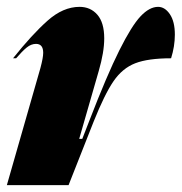

<svg xmlns="http://www.w3.org/2000/svg" viewBox="-30 -540 530 560"><path d="M96 -386Q96 -412 75 -412Q61 -412 48 -401.5Q35 -391 17 -370H8Q63 -439 108.5 -479.5Q154 -520 202 -520Q234 -520 254 -497Q274 -474 274 -428Q274 -388 258 -333L201 -135H210L231 -189Q282 -321 318 -393Q354 -465 380 -492.5Q406 -520 431 -520Q451 -520 465.5 -498.5Q480 -477 480 -439Q480 -405 469 -370Q402 -370 364.5 -355.5Q327 -341 301 -303Q275 -265 243 -185L170 0H-10L88 -342Q96 -372 96 -386Z"/></svg>

Font: Nyght Serif Dark Italic
Style: Regular
Weight: 800
Italic angle: -16°
Designer: Maksym Kobuzan
Version: Version 0.400